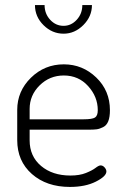

<svg xmlns="http://www.w3.org/2000/svg" viewBox="-20 -732 491 758"><path d="M48 -179V-298Q48 -372 102 -425Q156 -478 232 -478Q306 -478 360 -426Q414 -374 414 -297Q414 -270 407.5 -253.5Q401 -237 387 -230Q373 -223 361.5 -221.5Q350 -220 329 -220H97V-178Q97 -115 142 -77Q187 -39 258 -39Q294 -39 319 -49Q344 -59 357 -69Q370 -79 377 -79Q386 -79 393 -71Q400 -63 400 -55Q400 -36 358.5 -15Q317 6 256 6Q164 6 106 -45Q48 -96 48 -179ZM97 -261H310Q344 -261 355 -268Q366 -275 366 -297Q366 -350 328 -392Q290 -434 232 -434Q176 -434 136.5 -395Q97 -356 97 -302ZM118 -712H156Q156 -678 178 -654Q200 -630 231 -630Q261 -630 283 -654Q305 -678 305 -712H343Q343 -667 309 -633Q275 -599 231 -599Q186 -599 152 -632.5Q118 -666 118 -712Z"/></svg>

Font: Terminal Dosis
Style: Light
Weight: 300
Designer: EdgarTolentino, PabloImpallari, IginoMarini
Foundry: EdgarTolentino, PabloImpallari, IginoMarini
Version: Version 1.006